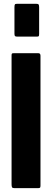

<svg xmlns="http://www.w3.org/2000/svg" viewBox="-20 -976 270 996"><path d="M55 -801.2V-938Q55 -950 57.4 -953.2Q59.8 -956.4 70.2 -956.4H167Q177.4 -956.4 180.2 -952.8Q183 -949.2 183 -938V-800.4Q183 -790.8 181 -788.4Q179 -786 169.4 -786H71Q60.6 -786 57.8 -788.8Q55 -791.6 55 -801.2ZM51 -700H179Q190 -700 190 -687V-13Q190 -6 188 -3Q186 0 178 0H55Q45 0 42.5 -4.5Q40 -9 40 -20V-689Q40 -696 42 -698Q44 -700 51 -700Z"/></svg>

Font: Railroad Gothic CC
Style: Bold
Weight: 700
Designer: indestructible type*
Foundry: Cowboy Collective
Version: Version 1.000